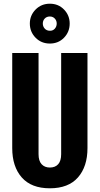

<svg xmlns="http://www.w3.org/2000/svg" viewBox="-20 -1006 538 1036"><path d="M249 10Q149 10 97.5 -48.5Q46 -107 46 -207V-720H188V-174Q188 -138 204.5 -120Q221 -102 249 -102Q278 -102 294 -120Q310 -138 310 -174V-720H452V-207Q452 -107 400.5 -48.5Q349 10 249 10ZM249 -771Q203 -771 172 -802.5Q141 -834 141 -879Q141 -923 172 -954.5Q203 -986 249 -986Q295 -986 325.5 -954.5Q356 -923 356 -879Q356 -834 325.5 -802.5Q295 -771 249 -771ZM250 -840Q266 -840 276 -851.5Q286 -863 286 -879Q286 -895 275.5 -906Q265 -917 249 -917Q232 -917 221.5 -906Q211 -895 211 -879Q211 -863 221.5 -851.5Q232 -840 250 -840Z"/></svg>

Font: Instrument Sans Condensed
Style: Bold
Weight: 700
Width: 3
Designer: Rodrigo Fuenzalida
Foundry: fragTYPE
Version: Version 1.000;gftools[0.9.28]